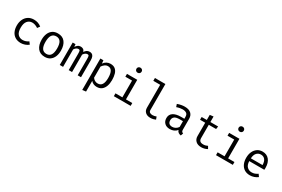

<svg xmlns="http://www.w3.org/2000/svg" viewBox="132 -2291 5889 4006"><g transform="rotate(30 3077.0 -288.0)"><path d="M347.2 -62.6Q387.7 -62.6 422.8 -75.6Q457.9 -88.7 487.7 -109.7L529.7 -53.3Q494.4 -23.1 444.6 -5.6Q394.9 11.8 347.2 11.8Q266.7 11.8 210 -22.8Q153.3 -57.4 123.6 -120.3Q93.8 -183.1 93.8 -267.7Q93.8 -348.7 123.6 -412.8Q153.3 -476.9 210.3 -514.1Q267.2 -551.3 348.2 -551.3Q451.3 -551.3 528.7 -488.7L486.7 -431.3Q416.4 -479.5 347.2 -479.5Q277.4 -479.5 232.3 -426.9Q187.2 -374.4 187.2 -267.7Q187.2 -159.5 232.3 -111Q277.4 -62.6 347.2 -62.6Z M924.1 -551.3Q1038.5 -551.3 1096.9 -474.9Q1155.4 -398.5 1155.4 -270.3Q1155.4 -187.7 1128.7 -124.1Q1102.1 -60.5 1050.3 -24.4Q998.5 11.8 923.1 11.8Q808.7 11.8 749.7 -65.1Q690.8 -142.1 690.8 -269.2Q690.8 -352.3 717.4 -416.2Q744.1 -480 796.2 -515.6Q848.2 -551.3 924.1 -551.3ZM924.1 -481Q854.4 -481 818.7 -429.2Q783.1 -377.4 783.1 -269.2Q783.1 -162.1 818.2 -110.5Q853.3 -59 923.1 -59Q992.8 -59 1027.9 -110.8Q1063.1 -162.6 1063.1 -270.3Q1063.1 -377.9 1028.2 -429.5Q993.3 -481 924.1 -481Z M1689.7 -551.3Q1715.4 -551.3 1739.5 -540Q1763.6 -528.7 1779 -496.4Q1794.4 -464.1 1794.4 -402.1V0H1714.4V-388.2Q1714.4 -439 1708.2 -461.5Q1702.1 -484.1 1672.8 -484.1Q1648.7 -484.1 1624.6 -469Q1600.5 -453.8 1578.5 -419.5V0H1497.9V-388.2Q1497.9 -439 1491.8 -461.5Q1485.6 -484.1 1456.4 -484.1Q1431.3 -484.1 1407.7 -469Q1384.1 -453.8 1362.1 -419.5V0H1282.6V-540H1350.3L1355.4 -477.4Q1377.4 -508.7 1404.9 -530Q1432.3 -551.3 1472.8 -551.3Q1503.6 -551.3 1530.8 -536.7Q1557.9 -522.1 1570.8 -480Q1592.8 -511.8 1620.5 -531.5Q1648.2 -551.3 1689.7 -551.3Z M2190.8 -551.3Q2262.6 -551.3 2305.4 -516.4Q2348.2 -481.5 2367.2 -418.2Q2386.2 -354.9 2386.2 -270.3Q2386.2 -188.7 2363.3 -124.9Q2340.5 -61 2294.4 -24.6Q2248.2 11.8 2177.9 11.8Q2089.2 11.8 2035.4 -50.8V206.7L1949.2 217.4V-540H2022.6L2029.7 -464.6Q2059.5 -506.2 2100.5 -528.7Q2141.5 -551.3 2190.8 -551.3ZM2170.3 -482.1Q2125.6 -482.1 2091.3 -455.1Q2056.9 -428.2 2035.4 -395.4V-127.7Q2056.4 -96.4 2088.5 -78.2Q2120.5 -60 2159 -60Q2226.2 -60 2260 -111.3Q2293.8 -162.6 2293.8 -270.8Q2293.8 -482.1 2170.3 -482.1Z M2769.2 -792.8Q2797.9 -792.8 2815.1 -775.4Q2832.3 -757.9 2832.3 -732.8Q2832.3 -706.7 2815.1 -689Q2797.9 -671.3 2769.2 -671.3Q2742.1 -671.3 2724.6 -689Q2707.2 -706.7 2707.2 -732.8Q2707.2 -757.9 2724.6 -775.4Q2742.1 -792.8 2769.2 -792.8ZM2837.9 -540V-68.2H2990.3V0H2585.1V-68.2H2751.8V-471.8H2590.3V-540Z M3390.3 -757.4V-133.3Q3390.3 -93.3 3415.1 -76.7Q3440 -60 3479.5 -60Q3503.6 -60 3525.9 -65.1Q3548.2 -70.3 3570.3 -79L3593.3 -15.9Q3571.3 -5.1 3538.7 3.3Q3506.2 11.8 3465.1 11.8Q3393.3 11.8 3348.7 -27.9Q3304.1 -67.7 3304.1 -137.9V-689.2H3138.5V-757.4Z M4182.1 -117.9Q4182.1 -85.1 4192.8 -70.3Q4203.6 -55.4 4226.2 -48.7L4205.1 11.8Q4170.3 7.2 4144.1 -10.5Q4117.9 -28.2 4106.2 -64.1Q4076.9 -26.7 4033.1 -7.4Q3989.2 11.8 3936.9 11.8Q3855.9 11.8 3809.2 -33.8Q3762.6 -79.5 3762.6 -154.9Q3762.6 -238.5 3827.7 -283.1Q3892.8 -327.7 4015.9 -327.7H4095.4V-372.8Q4095.4 -431.3 4061.3 -455.6Q4027.2 -480 3966.7 -480Q3940 -480 3904.1 -473.6Q3868.2 -467.2 3826.2 -452.3L3803.6 -517.4Q3852.8 -535.9 3896.7 -543.6Q3940.5 -551.3 3980 -551.3Q4080.5 -551.3 4131.3 -504.1Q4182.1 -456.9 4182.1 -376.9ZM3959 -53.8Q3999 -53.8 4035.1 -74.1Q4071.3 -94.4 4095.4 -130.3V-269.2H4017.4Q3928.2 -269.2 3891.5 -238.5Q3854.9 -207.7 3854.9 -155.9Q3854.9 -53.8 3959 -53.8Z M4839.5 -27.2Q4811.8 -8.7 4772.3 1.5Q4732.8 11.8 4694.9 11.8Q4607.7 11.8 4560.5 -33.8Q4513.3 -79.5 4513.3 -151.3V-473.3H4389.2V-540H4513.3V-662.6L4599.5 -672.8V-540H4786.2L4775.9 -473.3H4599.5V-152.3Q4599.5 -107.2 4623.3 -83.6Q4647.2 -60 4702.6 -60Q4732.8 -60 4758.5 -67.2Q4784.1 -74.4 4806.2 -85.6Z M5230.8 -792.8Q5259.5 -792.8 5276.7 -775.4Q5293.8 -757.9 5293.8 -732.8Q5293.8 -706.7 5276.7 -689Q5259.5 -671.3 5230.8 -671.3Q5203.6 -671.3 5186.2 -689Q5168.7 -706.7 5168.7 -732.8Q5168.7 -757.9 5186.2 -775.4Q5203.6 -792.8 5230.8 -792.8ZM5299.5 -540V-68.2H5451.8V0H5046.7V-68.2H5213.3V-471.8H5051.8V-540Z M5709.2 -239.5Q5712.8 -145.6 5758.7 -102.8Q5804.6 -60 5867.2 -60Q5908.7 -60 5942.1 -72.3Q5975.4 -84.6 6011.3 -108.7L6051.8 -51.8Q6014.4 -22.1 5965.6 -5.1Q5916.9 11.8 5866.2 11.8Q5787.2 11.8 5732.1 -23.6Q5676.9 -59 5647.9 -122.3Q5619 -185.6 5619 -269.2Q5619 -351.3 5647.9 -414.9Q5676.9 -478.5 5730 -514.9Q5783.1 -551.3 5854.9 -551.3Q5956.9 -551.3 6015.6 -480.5Q6074.4 -409.7 6074.4 -286.7Q6074.4 -272.8 6073.6 -260.5Q6072.8 -248.2 6072.3 -239.5ZM5855.9 -480.5Q5795.9 -480.5 5755.4 -437.9Q5714.9 -395.4 5709.7 -306.2H5991.3Q5989.7 -392.8 5953.3 -436.7Q5916.9 -480.5 5855.9 -480.5Z"/></g></svg>

Font: FiraCode Nerd Font
Style: Regular
Weight: 400
Designer: Carrois Corporate, Edenspiekermann AG, Nikita Prokopov
Foundry: Carrois Corporate, Edenspiekermann AG, Nikita Prokopov
Version: Version 6.002;Nerd Fonts 3.4.0